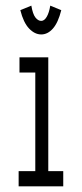

<svg xmlns="http://www.w3.org/2000/svg" viewBox="-20 -660 290 680"><path d="M46 0V-54H105V-403H49V-457H151V-54H204V0ZM158 -640 197 -624Q186 -580 167.5 -559Q149 -538 126 -538Q103 -538 83 -559Q63 -580 52 -624L91 -640Q96 -610 105.5 -598Q115 -586 126 -586Q137 -586 145.5 -600.5Q154 -615 158 -640Z"/></svg>

Font: Inconsolata UltraCondensed
Style: Regular
Weight: 400
Width: 1
Monospace: yes
Designer: Raph Levien, Cyreal, Brenton Simpson
Foundry: Raph Levien, Cyreal, Google
Version: Version 3.001; ttfautohint (v1.8.2.53-6de2)